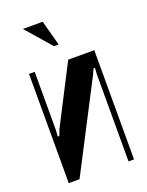

<svg xmlns="http://www.w3.org/2000/svg" viewBox="-132 -751 625 818"><g transform="rotate(-20 181.0 -342.0)"><path d="M196.8 -569.8H175.8L76.2 -684.1H166ZM212.9 -495.1H331.1V0H306.2V-394L308.1 -422.9L301.8 -423.8L289.1 -396L84 0H35.2V-495.1H61V-231.9L59.1 -203.1L65.9 -202.1L77.1 -231Z"/></g></svg>

Font: Moniqa Black Heading
Style: Regular
Weight: 900
Designer: Rajesh Rajput
Foundry: Rajesh Rajput
Version: Version 1.000